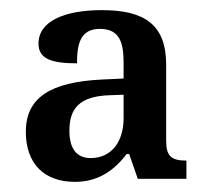

<svg xmlns="http://www.w3.org/2000/svg" viewBox="-20 -739 406 379"><path d="M128 -380C177 -380 208 -406 230 -435H235L252 -386H348V-422C318 -422 308 -431 308 -461V-611C308 -690 266 -719 181 -719C107 -719 56 -697 56 -653C56 -623 81 -614 132 -614C132 -651 138 -682 177 -682C217 -682 224 -654 224 -614V-584L181 -582C79 -577 31 -546 31 -479C31 -415 68 -380 128 -380ZM159 -427C135 -427 117 -441 117 -481C117 -524 136 -549 196 -551L224 -552V-506C224 -459 200 -427 159 -427Z"/></svg>

Font: Noto Serif SemiCondensed Medium
Style: Regular
Weight: 500
Width: 4
Designer: Monotype Design Team
Foundry: Monotype Imaging Inc.
Version: Version 2.014